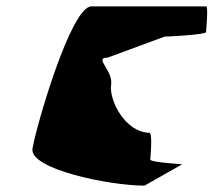

<svg xmlns="http://www.w3.org/2000/svg" viewBox="-20 -583 677 603"><path d="M82 -116C72 -52 323 0 434 0L552 -67C558 -67 451 -73 452 -82C453 -91 459 -165 450 -165L451 -166C373 -166 322 -269 329 -316C336 -363 273 -402 318 -402L497 -468C506 -468 626 -474 627 -482C628 -490 634 -563 628 -563H267C202 -563 92 -180 82 -116Z"/></svg>

Font: Ampere
Style: SCUltExtIta
Weight: 400
Version: Version 1